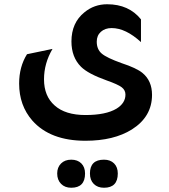

<svg xmlns="http://www.w3.org/2000/svg" viewBox="-20 -472 795 903"><path d="M643 -274Q571 -340 505 -340Q474 -340 454.5 -322.5Q435 -305 435 -276Q435 -240 458.5 -220Q482 -200 552 -175Q622 -152 650 -129Q695 -92 695 -26Q695 77 600 137Q515 190 382 190Q216 190 132 95Q70 24 70 -79Q70 -158 107 -217L227 -242Q187 -174 187 -99Q187 -20 237 24Q287 69 382 69Q478 69 528 39Q570 13 570 -27Q570 -48 552.5 -61.5Q535 -75 481 -94Q394 -125 361 -158Q316 -203 316 -277Q316 -365 377 -414Q423 -452 484 -452Q586 -452 643 -381ZM315 411Q285 411 267 392.5Q249 374 249 344Q249 315 267 297Q285 279 315 279Q345 279 362.5 296.5Q380 314 380 344Q380 411 315 411ZM469 411Q439 411 421 393Q403 375 403 344Q403 279 469 279Q499 279 516.5 296.5Q534 314 534 344Q534 411 469 411Z"/></svg>

Font: Space Grotesk SemiBold
Style: Regular
Weight: 600
Designer: Florian Karsten
Foundry: Florian Karsten
Version: Version 2.000